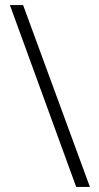

<svg xmlns="http://www.w3.org/2000/svg" viewBox="-20 -735 388 756"><path d="M71 -715 334 1H280L19 -715Z"/></svg>

Font: Noto Sans Lao Condensed Light
Style: Regular
Weight: 300
Width: 3
Designer: Monotype Design Team
Foundry: Monotype Imaging Inc.
Version: Version 2.003; ttfautohint (v1.8.4.7-5d5b)